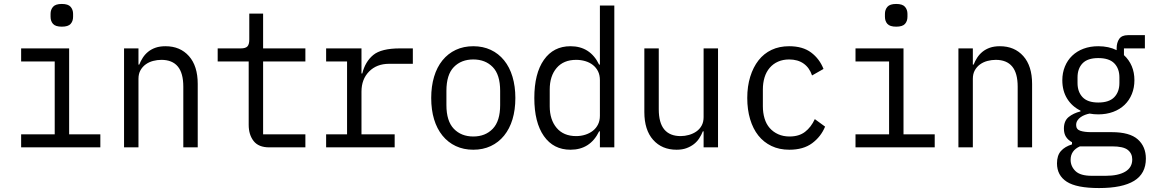

<svg xmlns="http://www.w3.org/2000/svg" viewBox="-20 -746 5848 972"><path d="M293 -611Q261 -611 248.5 -625Q236 -639 236 -661V-676Q236 -697 248.5 -711.5Q261 -726 293 -726Q325 -726 337.5 -711.5Q350 -697 350 -676V-661Q350 -639 337.5 -625Q325 -611 293 -611ZM87 -66H257V-435H87V-501H330V-66H488V0H87Z M608 0V-501H681V-419H685Q692 -437 703 -454Q714 -471 730 -484Q746 -497 767.5 -504.5Q789 -512 818 -512Q892 -512 936.5 -462Q981 -412 981 -321V0H908V-307Q908 -376 880 -409.5Q852 -443 797 -443Q776 -443 755 -437.5Q734 -432 717.5 -420Q701 -408 691 -390Q681 -372 681 -347V0Z M1343 0Q1289 0 1264 -32Q1239 -64 1239 -114V-435H1082V-501H1199Q1223 -501 1232.5 -511Q1242 -521 1242 -546V-677H1312V-501H1526V-435H1312V-66H1526V0Z M1631 -66H1737V-435H1631V-501H1810V-374H1814Q1829 -434 1869.5 -467.5Q1910 -501 2005 -501H2070V-423H1950Q1887 -423 1848.5 -384Q1810 -345 1810 -282V-66H1978V0H1631Z M2376 12Q2327 12 2287.5 -6.5Q2248 -25 2220 -59.5Q2192 -94 2177.5 -142Q2163 -190 2163 -250Q2163 -309 2177.5 -357.5Q2192 -406 2220 -440.5Q2248 -475 2287.5 -493.5Q2327 -512 2376 -512Q2425 -512 2464.5 -493.5Q2504 -475 2532 -440.5Q2560 -406 2574.5 -357.5Q2589 -309 2589 -250Q2589 -190 2574.5 -142Q2560 -94 2532 -59.5Q2504 -25 2464.5 -6.5Q2425 12 2376 12ZM2376 -55Q2437 -55 2474.5 -94Q2512 -133 2512 -214V-286Q2512 -368 2474.5 -406.5Q2437 -445 2376 -445Q2315 -445 2277.5 -406.5Q2240 -368 2240 -286V-214Q2240 -133 2277.5 -94Q2315 -55 2376 -55Z M3017 -81H3013Q2968 12 2868 12Q2782 12 2733.5 -57Q2685 -126 2685 -250Q2685 -374 2733.5 -443Q2782 -512 2868 -512Q2968 -512 3013 -419H3017V-718H3090V0H3017ZM2897 -57Q2921 -57 2943 -64Q2965 -71 2981.5 -84Q2998 -97 3007.5 -116Q3017 -135 3017 -160V-340Q3017 -366 3007.5 -385Q2998 -404 2981.5 -417Q2965 -430 2943 -436.5Q2921 -443 2897 -443Q2833 -443 2798 -402Q2763 -361 2763 -293V-208Q2763 -140 2798 -98.5Q2833 -57 2897 -57Z M3542 -81H3538Q3531 -63 3520 -46Q3509 -29 3493 -16.5Q3477 -4 3455.5 4Q3434 12 3405 12Q3331 12 3286.5 -38Q3242 -88 3242 -179V-501H3315V-193Q3315 -124 3343 -90.5Q3371 -57 3426 -57Q3447 -57 3468 -63Q3489 -69 3505.5 -80.5Q3522 -92 3532 -110Q3542 -128 3542 -153V-501H3615V0H3542Z M3976 12Q3925 12 3885.5 -7Q3846 -26 3819 -60Q3792 -94 3777.5 -142.5Q3763 -191 3763 -250Q3763 -309 3778 -357.5Q3793 -406 3820 -440.5Q3847 -475 3886 -493.5Q3925 -512 3975 -512Q4044 -512 4086.5 -480Q4129 -448 4149 -397L4091 -364Q4078 -403 4048.5 -424Q4019 -445 3975 -445Q3944 -445 3919 -434Q3894 -423 3876.5 -402.5Q3859 -382 3850.5 -354Q3842 -326 3842 -293V-208Q3842 -175 3850.5 -146.5Q3859 -118 3876.5 -98Q3894 -78 3919.5 -66.5Q3945 -55 3977 -55Q4025 -55 4055.5 -78.5Q4086 -102 4105 -143L4157 -105Q4136 -54 4091.5 -21Q4047 12 3976 12Z M4517 -611Q4485 -611 4472.5 -625Q4460 -639 4460 -661V-676Q4460 -697 4472.5 -711.5Q4485 -726 4517 -726Q4549 -726 4561.5 -711.5Q4574 -697 4574 -676V-661Q4574 -639 4561.5 -625Q4549 -611 4517 -611ZM4311 -66H4481V-435H4311V-501H4554V-66H4712V0H4311Z M4832 0V-501H4905V-419H4909Q4916 -437 4927 -454Q4938 -471 4954 -484Q4970 -497 4991.5 -504.5Q5013 -512 5042 -512Q5116 -512 5160.5 -462Q5205 -412 5205 -321V0H5132V-307Q5132 -376 5104 -409.5Q5076 -443 5021 -443Q5000 -443 4979 -437.5Q4958 -432 4941.5 -420Q4925 -408 4915 -390Q4905 -372 4905 -347V0Z M5781 57Q5781 133 5721.5 169.5Q5662 206 5544 206Q5430 206 5380.5 174Q5331 142 5331 81Q5331 41 5351 18.5Q5371 -4 5407 -15V-26Q5387 -37 5376.5 -53.5Q5366 -70 5366 -95Q5366 -134 5390 -153.5Q5414 -173 5450 -182V-186Q5407 -207 5382.5 -246.5Q5358 -286 5358 -340Q5358 -377 5371 -409Q5384 -441 5408 -464Q5432 -487 5465.5 -499.5Q5499 -512 5540 -512Q5593 -512 5633 -492V-501Q5633 -530 5646 -549Q5659 -568 5690 -568H5776V-501H5670V-467Q5696 -443 5709.5 -411Q5723 -379 5723 -340Q5723 -302 5710 -270Q5697 -238 5673 -215Q5649 -192 5615 -179.5Q5581 -167 5540 -167Q5528 -167 5517.5 -168Q5507 -169 5496 -171Q5485 -169 5473 -164.5Q5461 -160 5451 -153Q5441 -146 5434.5 -136Q5428 -126 5428 -113Q5428 -91 5449 -84Q5470 -77 5504 -77H5608Q5699 -77 5740 -40.5Q5781 -4 5781 57ZM5712 61Q5712 31 5689.5 13Q5667 -5 5610 -5H5447Q5400 16 5400 63Q5400 96 5424.5 120Q5449 144 5507 144H5578Q5641 144 5676.5 123Q5712 102 5712 61ZM5540 -227Q5595 -227 5621 -254Q5647 -281 5647 -326V-354Q5647 -399 5621 -425.5Q5595 -452 5540 -452Q5486 -452 5460.5 -425.5Q5435 -399 5435 -354V-326Q5435 -281 5460.5 -254Q5486 -227 5540 -227Z"/></svg>

Font: PlemolJP
Style: Regular
Weight: 400
Monospace: yes
Version: v2.0.4; ttfautohint (v1.8.4.7-5d5b-dirty) -l 6 -r 45 -G 200 